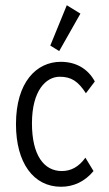

<svg xmlns="http://www.w3.org/2000/svg" viewBox="-20 -702 415 733"><path d="M206 -507 287 -650 235 -682 172 -528ZM213 11C261 11 304 -9 337 -49L306 -100C281 -65 251 -49 216 -49C148 -49 102 -109 102 -231C102 -357 156 -409 208 -409C252 -409 278 -392 308 -346L342 -391C316 -439 271 -466 212 -466C119 -466 41 -388 41 -228C41 -80 108 11 213 11Z"/></svg>

Font: Inconsolata Condensed Thin
Style: Regular
Weight: 100
Width: 3
Monospace: yes
Designer: Raph Levien, Cyreal, Brenton Simpson
Foundry: Raph Levien, Cyreal, Google
Version: Version 3.100